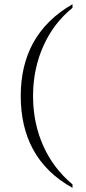

<svg xmlns="http://www.w3.org/2000/svg" viewBox="-20 -824 417 927"><path d="M330.1 -786.1V-803.7Q202.1 -730.5 138.7 -614.3Q80.1 -504.9 80.1 -360.4Q80.1 -213.9 138.7 -104.5Q201.2 11.7 330.1 83V66.4Q239.3 -9.8 191.4 -114.3Q139.6 -226.6 139.6 -360.4Q139.6 -493.2 191.4 -606.4Q241.2 -714.8 330.1 -786.1Z"/></svg>

Font: Batang
Style: Regular
Weight: 400
Version: Version 2.21